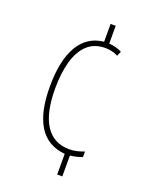

<svg xmlns="http://www.w3.org/2000/svg" viewBox="-139 -891 689 882"><g transform="rotate(20 205.5 -450.0)"><path d="M271 -730Q289 -729 305 -724.5Q321 -720 334 -713L324 -690Q310 -698 293.5 -701.5Q277 -705 262 -705Q208 -705 174 -673Q140 -641 124 -584Q108 -527 108 -451Q108 -333 147.5 -272Q187 -211 264 -211Q285 -211 302.5 -215.5Q320 -220 336 -226V-199Q326 -195 311 -191Q296 -187 277 -185V-83H252V-184Q166 -192 124 -259.5Q82 -327 82 -451Q82 -580 124 -651Q166 -722 246 -730V-817H271Z"/></g></svg>

Font: Noto Sans Kannada UI ExtraCondensed Thin
Style: Regular
Weight: 100
Width: 2
Designer: Jelle Bosma - Monotype Design Team
Foundry: Monotype Imaging Inc.
Version: Version 2.005; ttfautohint (v1.8.4.7-5d5b)